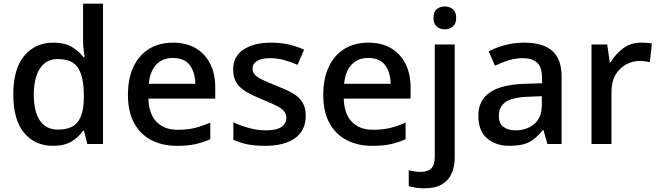

<svg xmlns="http://www.w3.org/2000/svg" viewBox="-20 -780 3568 1040"><path d="M267 10Q170 10 111 -60Q52 -130 52 -269Q52 -407 111.5 -478Q171 -549 269 -549Q330 -549 369 -526Q408 -503 432 -470H438Q436 -484 433 -511Q430 -538 430 -559V-760H538V0H453L435 -72H430Q407 -38 368 -14Q329 10 267 10ZM294 -78Q371 -78 402.5 -121.5Q434 -165 434 -252V-268Q434 -361 404 -410.5Q374 -460 292 -460Q229 -460 196 -408.5Q163 -357 163 -267Q163 -176 196 -127Q229 -78 294 -78Z M917 -549Q988 -549 1039 -519.5Q1090 -490 1118 -435.5Q1146 -381 1146 -305V-246H784Q786 -164 827.5 -120.5Q869 -77 943 -77Q995 -77 1035.5 -87Q1076 -97 1119 -116V-26Q1079 -8 1037.5 1Q996 10 938 10Q860 10 800 -21Q740 -52 706.5 -113.5Q673 -175 673 -266Q673 -356 703.5 -419.5Q734 -483 789 -516Q844 -549 917 -549ZM916 -466Q860 -466 826 -429.5Q792 -393 786 -326H1038Q1037 -388 1008 -427Q979 -466 916 -466Z M1636 -153Q1636 -73 1578 -31.5Q1520 10 1416 10Q1360 10 1319 1.5Q1278 -7 1244 -23V-118Q1280 -100 1327.5 -87Q1375 -74 1419 -74Q1478 -74 1504.5 -92.5Q1531 -111 1531 -142Q1531 -160 1521 -174.5Q1511 -189 1483.5 -204Q1456 -219 1403 -240Q1352 -261 1316 -281.5Q1280 -302 1261.5 -330.5Q1243 -359 1243 -404Q1243 -475 1299.5 -512Q1356 -549 1449 -549Q1499 -549 1542.5 -539.5Q1586 -530 1627 -511L1592 -429Q1556 -444 1519.5 -454.5Q1483 -465 1444 -465Q1397 -465 1372.5 -450Q1348 -435 1348 -409Q1348 -390 1359.5 -376.5Q1371 -363 1399.5 -349Q1428 -335 1478 -315Q1528 -296 1563.5 -276Q1599 -256 1617.5 -227Q1636 -198 1636 -153Z M1975 -549Q2046 -549 2097 -519.5Q2148 -490 2176 -435.5Q2204 -381 2204 -305V-246H1842Q1844 -164 1885.5 -120.5Q1927 -77 2001 -77Q2053 -77 2093.5 -87Q2134 -97 2177 -116V-26Q2137 -8 2095.5 1Q2054 10 1996 10Q1918 10 1858 -21Q1798 -52 1764.5 -113.5Q1731 -175 1731 -266Q1731 -356 1761.5 -419.5Q1792 -483 1847 -516Q1902 -549 1975 -549ZM1974 -466Q1918 -466 1884 -429.5Q1850 -393 1844 -326H2096Q2095 -388 2066 -427Q2037 -466 1974 -466Z M2278 240Q2253 240 2231 236.5Q2209 233 2194 228V142Q2210 146 2226 148.5Q2242 151 2261 151Q2293 151 2314 134Q2335 117 2335 68V-539H2443V73Q2443 123 2426 160.5Q2409 198 2373 219Q2337 240 2278 240ZM2328 -683Q2328 -716 2346 -730.5Q2364 -745 2390 -745Q2414 -745 2432.5 -730.5Q2451 -716 2451 -683Q2451 -651 2432.5 -636Q2414 -621 2390 -621Q2364 -621 2346 -636Q2328 -651 2328 -683Z M2819 -549Q2921 -549 2971.5 -504.5Q3022 -460 3022 -365V0H2945L2924 -75H2920Q2885 -31 2846.5 -10.5Q2808 10 2740 10Q2667 10 2619 -30Q2571 -70 2571 -154Q2571 -236 2633 -279Q2695 -322 2823 -326L2916 -329V-358Q2916 -417 2889 -441Q2862 -465 2813 -465Q2772 -465 2734 -453Q2696 -441 2661 -424L2627 -502Q2665 -522 2715 -535.5Q2765 -549 2819 -549ZM2843 -256Q2752 -253 2717 -226.5Q2682 -200 2682 -153Q2682 -111 2707 -92.5Q2732 -74 2772 -74Q2833 -74 2874 -108.5Q2915 -143 2915 -212V-259Z M3452 -549Q3466 -549 3482.5 -548Q3499 -547 3511 -544L3500 -443Q3489 -446 3474 -448Q3459 -450 3446 -450Q3406 -450 3370.5 -430.5Q3335 -411 3313.5 -374Q3292 -337 3292 -283V0H3184V-539H3269L3283 -443H3288Q3314 -487 3355 -518Q3396 -549 3452 -549Z"/></svg>

Font: Noto Sans Nag Mundari Medium
Style: Regular
Weight: 500
Version: Version 1.000